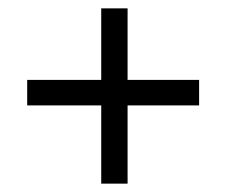

<svg xmlns="http://www.w3.org/2000/svg" viewBox="-20 -543 540 459"><path d="M222 -104H285V-291H456V-352H285V-523H222V-352H45V-291H222Z"/></svg>

Font: Inconsolata
Style: Regular
Weight: 400
Monospace: yes
Designer: Raph Levien, Cyreal, Brenton Simpson
Foundry: Raph Levien, Cyreal, Google
Version: Version 3.100